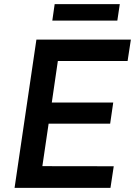

<svg xmlns="http://www.w3.org/2000/svg" viewBox="-20 -916 658 936"><path d="M51 0 157.5 -723H618L602 -618.5H262L232.5 -416H532L517 -313H217L186.5 -106L534.5 -105.5L518.5 0ZM235 -815.5 246.5 -896H564L552 -815.5Z"/></svg>

Font: Public Sans SemiBold
Style: Italic
Weight: 600
Italic angle: -8°
Designer: The Public Sans project authors (U.S. Web Design System). Libre Franklin designed by Pablo Impallari and Rodrigo Fuenzal
Version: Version 1.007; ttfautohint (v1.8.1) -l 8 -r 50 -G 200 -x 14 